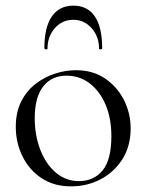

<svg xmlns="http://www.w3.org/2000/svg" viewBox="-20 -648 519 681"><path d="M231.4 13Q171.6 13 127.6 -16Q83.6 -45 59.8 -93.5Q36 -142 36 -198Q36 -250 55.2 -288Q74.4 -326 106.2 -350.5Q138 -375 175.4 -387Q212.8 -399 249.2 -399Q310 -399 353.5 -369Q397 -339 420.2 -292Q443.4 -245 443.4 -192.8Q443.4 -129.4 414.1 -83.3Q384.8 -37.2 336.8 -12.1Q288.8 13 231.4 13ZM259.8 -5.6Q312.6 -5.6 343.8 -43.4Q375 -81.2 375 -165Q375 -228.4 354.5 -276.6Q334 -324.8 298.2 -352.2Q262.4 -379.6 216 -379.6Q162.6 -379.6 132.9 -341Q103.2 -302.4 103.2 -228.6Q103.2 -167.8 123 -116.7Q142.8 -65.6 178.2 -35.6Q213.6 -5.6 259.8 -5.6ZM148.4 -474.6Q148.4 -472.6 142.9 -473Q137.4 -473.4 137.4 -477.2Q137.4 -551.4 163.9 -589.7Q190.4 -628 240.4 -628Q290.4 -628 316.4 -589.7Q342.4 -551.4 342.4 -477.2Q342.4 -473.4 336.9 -473Q331.4 -472.6 331.4 -474.6Q331.4 -518.4 304.9 -548.1Q278.4 -577.8 240.4 -577.8Q200.4 -577.8 174.4 -548.1Q148.4 -518.4 148.4 -474.6Z"/></svg>

Font: Cormorant Garamond Light
Style: Regular
Weight: 300
Designer: Christian Thalmann (Catharsis Fonts)
Foundry: Catharsis Fonts
Version: Version 4.001